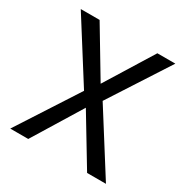

<svg xmlns="http://www.w3.org/2000/svg" viewBox="-157 -806 904 935"><g transform="rotate(30 295.0 -338.0)"><path d="M25.9 0 245.1 -338.9 32.2 -675.8H138.2L297.9 -409.2L462.9 -675.8H564L348.1 -341.8L564 0H458L293.9 -272L127 0Z"/></g></svg>

Font: Lorenzo Sans
Style: Regular
Weight: 400
Foundry: Intel Corporation
Version: Version 1.00; ttfautohint (v1.5)